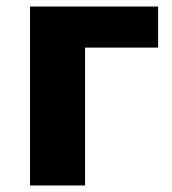

<svg xmlns="http://www.w3.org/2000/svg" viewBox="-20 -569 529 589"><path d="M465 -549V-423H241V0H72V-549Z"/></svg>

Font: Noto Sans ExtraBold
Style: Regular
Weight: 800
Designer: Monotype Design Team
Foundry: Monotype Imaging Inc.
Version: Version 2.007